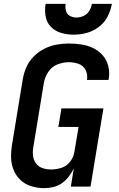

<svg xmlns="http://www.w3.org/2000/svg" viewBox="-20 -969 616 997"><path d="M209 8Q232 8 256 2.5Q280 -3 301 -17.5Q322 -32 337 -52Q352 -72 363 -94L348 0H450L517 -406H299L283 -310H388L366 -179Q362 -153 344 -129.5Q326 -106 299 -97.5Q272 -89 245 -89Q222 -89 201 -96Q180 -103 167 -120.5Q154 -138 151.5 -160.5Q149 -183 153 -205L208 -540Q213 -569 231 -596Q249 -623 278.5 -634.5Q308 -646 337 -646Q364 -646 388 -637.5Q412 -629 424 -606.5Q436 -584 432 -557Q432 -555 431 -554H543Q544 -558 545 -561Q550 -595 542 -626.5Q534 -658 513.5 -681.5Q493 -705 464.5 -719Q436 -733 403.5 -738Q371 -743 337 -743Q305 -743 272.5 -737Q240 -731 209.5 -715.5Q179 -700 154.5 -675Q130 -650 116.5 -619Q103 -588 98 -556L43 -221Q37 -186 37.5 -152Q38 -118 50.5 -87Q63 -56 86.5 -34Q110 -12 142.5 -2Q175 8 209 8ZM362 -789Q396 -789 430 -798Q464 -807 493.5 -829.5Q523 -852 539 -883.5Q555 -915 561 -949H457Q454 -930 443.5 -912.5Q433 -895 414.5 -886.5Q396 -878 377 -878Q359 -878 343 -886.5Q327 -895 322.5 -913Q318 -931 321 -949H217Q211 -916 217 -883.5Q223 -851 245 -829Q267 -807 298 -798Q329 -789 362 -789Z"/></svg>

Font: Iosevka Sparkle SmBdObl
Style: Regular
Weight: 600
Italic angle: -9°
Designer: Belleve Invis
Foundry: Belleve Invis
Version: Version 4.5.0; ttfautohint (v1.8.3)